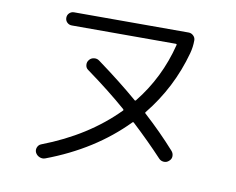

<svg xmlns="http://www.w3.org/2000/svg" viewBox="-79 -817 1158 942"><g transform="rotate(10 500.0 -346.5)"><path d="M201.2 17.6Q187.5 22.5 173.3 16.6Q159.2 10.7 152.3 -2.9Q146.5 -15.6 151.9 -28.8Q157.2 -42 169.9 -46.9Q391.6 -131.8 537.1 -280.3Q540 -283.2 536.1 -287.1Q451.2 -361.3 334 -446.3Q322.3 -454.1 320.8 -468.8Q319.3 -483.4 328.1 -494.1Q336.9 -505.9 352.1 -507.8Q367.2 -509.8 378.9 -501Q495.1 -416 585 -338.9Q586.9 -336.9 590.8 -340.8Q697.3 -473.6 739.3 -641.6Q741.2 -646.5 735.4 -647.5H216.8Q203.1 -647.5 193.4 -656.7Q183.6 -666 183.6 -680.2Q183.6 -694.3 193.4 -703.6Q203.1 -712.9 216.8 -712.9H787.1Q800.8 -712.9 811 -703.1Q821.3 -693.4 821.3 -679.7Q821.3 -646.5 812.5 -614.3Q763.7 -435.5 647.5 -292Q643.6 -288.1 648.4 -284.2Q732.4 -208 804.7 -127Q814.5 -116.2 814.5 -101.6Q814.5 -86.9 802.7 -77.1L801.8 -76.2Q791 -66.4 776.4 -67.4Q761.7 -68.4 752 -79.1Q684.6 -151.4 599.6 -230.5Q595.7 -234.4 591.8 -230.5Q435.5 -70.3 201.2 17.6Z"/></g></svg>

Font: Rounded-L Mgen+ 2m regular
Style: Regular
Weight: 400
Designer: [Source Han Sans]
Ryoko NISHIZUKA  (kana & ideographs); Paul D. Hunt (Latin, Greek & Cyrillic); Wenlong ZHANG  (bopomofo
Version: Version 1.059.20150602